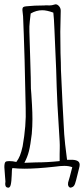

<svg xmlns="http://www.w3.org/2000/svg" viewBox="-24 -779 386 882"><path d="M0 65 1 55 -1 30Q-4 -9 -4 -11Q-4 -30 1 -35Q5 -39 18 -39Q35 -39 51 -35Q61 -48 67.5 -64Q74 -80 80 -107Q97 -203 94 -283L89 -504Q85 -639 82 -704Q82 -705 79 -732V-736Q79 -743 82.5 -746Q86 -749 96 -750Q133 -754 180 -754Q187 -755 192.5 -754.5Q198 -754 202 -754Q215 -754 226 -758Q236 -762 245.5 -752.5Q255 -743 255 -730Q253 -660 253 -633L254 -535Q256 -487 256 -457Q258 -404 263 -308.5Q268 -213 271 -162Q273 -129 284 -45H309Q326 -44 334 -38.5Q342 -33 342 -22Q342 -16 339 -5L331 27Q325 53 320.5 65.5Q316 78 307 81Q303 83 301 83Q294 83 290.5 76Q287 69 289 59Q295 41 308 -11Q292 -17 271 -17Q255 -17 225 -13Q144 -4 88 -4Q59 -4 33 -7Q30 -1 30 23Q29 55 25 71Q21 87 8 82Q0 79 0 65ZM141 -33Q194 -33 250 -39V-71Q250 -82 250.5 -97Q251 -112 250 -130L240 -296Q236 -378 234 -460L226 -645Q224 -696 221 -721Q191 -732 170 -732Q143 -732 117 -717Q116 -708 113 -682.5Q110 -657 111 -633Q112 -592 115 -502Q118 -412 118 -372L120 -346Q121 -332 123 -296.5Q125 -261 125 -232Q125 -199 122 -164Q116 -113 109 -85Q102 -57 88 -31Z"/></svg>

Font: Amatic SC
Style: Regular
Weight: 400
Designer: Multiple Designers
Foundry: Vernon Adams
Version: Version 2.505